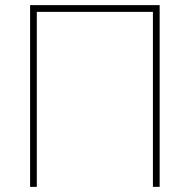

<svg xmlns="http://www.w3.org/2000/svg" viewBox="-20 -731 742 751"><path d="M604.5 -710.9C604.5 -710.9 97.7 -710.9 97.7 -710.9C97.7 -710.9 97.7 0 97.7 0C97.7 0 124 0 124 0C124 0 124 -684.6 124 -684.6C124 -684.6 578.1 -684.6 578.1 -684.6C578.1 -684.6 578.1 0 578.1 0C578.1 0 604.5 0 604.5 0C604.5 0 604.5 -710.9 604.5 -710.9Z"/></svg>

Font: WOX
Style: Regular
Weight: 500
Designer: Google
Foundry: ""
Version: ""